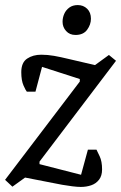

<svg xmlns="http://www.w3.org/2000/svg" viewBox="-38 -729 478 758"><path d="M281 9Q268 9 247.5 6.5Q227 4 207.5 0.5Q188 -3 174 -6L61 -28L11 8L-18 -19L277 -407V-417L128 -465L102 -367H68Q64 -371 55 -391Q46 -411 46 -444Q46 -482 69 -497.5Q92 -513 125 -513Q150 -513 175.5 -508.5Q201 -504 234 -496L337 -472L392 -512L420 -489L118 -91V-81L282 -39L309 -138H343Q346 -132 355.5 -112Q365 -92 365 -60Q365 -35 353 -19.5Q341 -4 322 2.5Q303 9 281 9ZM260 -591Q237 -591 223 -606.5Q209 -622 209 -643Q209 -659 215.5 -674Q222 -689 235.5 -699Q249 -709 269 -709Q291 -709 306 -694.5Q321 -680 321 -655Q321 -632 306 -611.5Q291 -591 260 -591Z"/></svg>

Font: Faustina
Style: Italic
Weight: 400
Italic angle: -8°
Designer: Alfonso Garcia
Foundry: http://www.omnibus-type.com
Version: Version 1.200